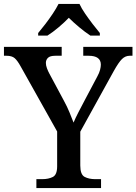

<svg xmlns="http://www.w3.org/2000/svg" viewBox="-24 -951 690 971"><path d="M160 0V-45H190Q221 -45 243 -56Q265 -67 265 -110V-286L80 -616Q64 -645 50 -657Q36 -669 9 -669H-4V-714H288V-669H256Q229 -669 218.5 -658.5Q208 -648 208 -633Q208 -620 213.5 -605.5Q219 -591 225 -580L299 -442Q316 -411 327.5 -382.5Q339 -354 348 -331Q357 -353 373 -384Q389 -415 406 -447L468 -564Q478 -582 482 -597.5Q486 -613 486 -624Q486 -669 424 -669H397V-714H646V-669H632Q610 -669 593 -652.5Q576 -636 551 -591L382 -285V-114Q382 -68 404 -56.5Q426 -45 457 -45H487V0ZM169 -784Q185 -803 205 -829Q225 -855 243 -882Q261 -909 272 -931H378Q388 -909 406.5 -882Q425 -855 445 -829Q465 -803 481 -784V-771H433Q407 -788 377 -813Q347 -838 324 -861Q302 -838 272.5 -813Q243 -788 216 -771H169Z"/></svg>

Font: Noto Serif Toto Medium
Style: Regular
Weight: 500
Designer: Monotype Design Team
Foundry: Monotype Imaging Inc.
Version: Version 2.001; ttfautohint (v1.8.4.7-5d5b)